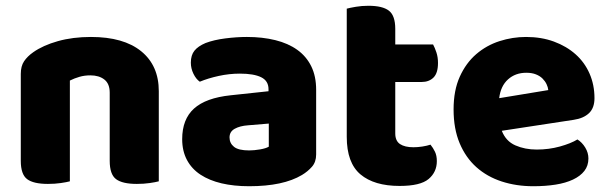

<svg xmlns="http://www.w3.org/2000/svg" viewBox="-20 -629 2109 665"><path d="M530 -1Q519 2 498.5 5Q478 8 454 8Q404 8 382 -8.5Q360 -25 360 -72V-308Q360 -339 341.5 -353.5Q323 -368 293 -368Q273 -368 255.5 -363Q238 -358 222 -350V-1Q211 2 190.5 5Q170 8 146 8Q96 8 74 -8.5Q52 -25 52 -72V-373Q52 -400 63.5 -417Q75 -434 95 -448Q129 -472 180.5 -486.5Q232 -501 295 -501Q408 -501 469 -451.5Q530 -402 530 -313Z M843 -108Q860 -108 880.5 -111.5Q901 -115 911 -121V-201L839 -195Q811 -193 793 -183Q775 -173 775 -153Q775 -133 790.5 -120.5Q806 -108 843 -108ZM835 -501Q889 -501 933.5 -490Q978 -479 1009.5 -456.5Q1041 -434 1058 -399.5Q1075 -365 1075 -318V-94Q1075 -68 1060.5 -51.5Q1046 -35 1026 -23Q961 16 843 16Q790 16 747.5 6Q705 -4 674.5 -24Q644 -44 627.5 -75Q611 -106 611 -147Q611 -216 652 -253Q693 -290 779 -299L910 -313V-320Q910 -349 884.5 -361.5Q859 -374 811 -374Q774 -374 737.5 -366Q701 -358 672 -346Q659 -355 650 -373.5Q641 -392 641 -412Q641 -438 653.5 -453.5Q666 -469 692 -480Q721 -491 760.5 -496Q800 -501 835 -501Z M1364 15Q1276 15 1228.5 -25Q1181 -65 1181 -155V-599Q1192 -602 1212.5 -605.5Q1233 -609 1256 -609Q1305 -609 1327 -592Q1349 -575 1349 -529V-475H1480Q1486 -464 1491.5 -447.5Q1497 -431 1497 -411Q1497 -376 1481.5 -360.5Q1466 -345 1440 -345H1349V-167Q1349 -141 1365.5 -130Q1382 -119 1412 -119Q1427 -119 1443 -121.5Q1459 -124 1471 -128Q1480 -117 1486.5 -103.5Q1493 -90 1493 -71Q1493 -33 1464.5 -9Q1436 15 1364 15Z M1718 -176Q1732 -140 1765 -125.5Q1798 -111 1839 -111Q1881 -111 1919 -121.5Q1957 -132 1980 -146Q1996 -136 2007 -118Q2018 -100 2018 -80Q2018 -55 2004 -37Q1990 -19 1964.5 -7Q1939 5 1904 10.5Q1869 16 1827 16Q1768 16 1717.5 -0.5Q1667 -17 1630 -50Q1593 -83 1572 -133Q1551 -183 1551 -250Q1551 -316 1572.5 -363.5Q1594 -411 1629.5 -441.5Q1665 -472 1710 -486.5Q1755 -501 1802 -501Q1855 -501 1898.5 -485Q1942 -469 1973.5 -441Q2005 -413 2022 -374Q2039 -335 2039 -289Q2039 -255 2020 -237Q2001 -219 1967 -214ZM1803 -377Q1765 -377 1739.5 -354Q1714 -331 1709 -289L1879 -317Q1878 -327 1873 -337.5Q1868 -348 1859 -357Q1850 -366 1836 -371.5Q1822 -377 1803 -377Z"/></svg>

Font: Baloo Paaji 2 ExtraBold
Style: Regular
Weight: 800
Designer: Shuchita Grover, Noopur Datye and Ek Type
Foundry: Ek Type
Version: Version 1.640;hotconv 1.0.111;makeotfexe 2.5.65597; ttfautoh